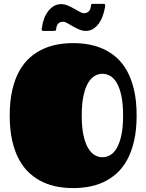

<svg xmlns="http://www.w3.org/2000/svg" viewBox="-20 -945 750 984"><path d="M355 19Q315.9 19 276.6 12.2Q237.3 5.4 201.2 -11.2Q165 -27.8 133.8 -55.4Q102.5 -83 79.3 -124.3Q56.2 -165.5 43 -221.9Q29.8 -278.3 29.8 -353Q29.8 -427.2 43 -483.9Q56.2 -540.5 79.3 -581.8Q102.5 -623 133.8 -650.4Q165 -677.7 201.2 -694.1Q237.3 -710.4 276.6 -717.3Q315.9 -724.1 355 -724.1Q394 -724.1 433.6 -717.3Q473.1 -710.4 509.3 -694.1Q545.4 -677.7 576.7 -650.4Q607.9 -623 630.9 -581.8Q653.8 -540.5 667 -483.9Q680.2 -427.2 680.2 -353Q680.2 -278.8 667 -222.2Q653.8 -165.5 630.9 -124.3Q607.9 -83 576.7 -55.4Q545.4 -27.8 509.3 -11.2Q473.1 5.4 433.6 12.2Q394 19 355 19ZM398.9 -353Q398.9 -292 408 -251Q417 -210 432.1 -185.1Q447.3 -160.2 466.1 -149.7Q484.9 -139.2 504.9 -139.2Q524.9 -139.2 543.9 -149.7Q563 -160.2 577.9 -185.1Q592.8 -210 601.8 -251Q610.8 -292 610.8 -353Q610.8 -414.1 601.8 -455.1Q592.8 -496.1 577.9 -521Q563 -545.9 543.9 -556.4Q524.9 -566.9 504.9 -566.9Q484.9 -566.9 466.1 -556.4Q447.3 -545.9 432.1 -521Q417 -496.1 408 -455.1Q398.9 -414.1 398.9 -353ZM511.2 -925.3Q518.1 -925.3 518.8 -920.4Q519.5 -915.5 518.6 -910.2Q514.6 -885.3 506.3 -862.8Q498 -840.3 485.6 -823.5Q473.1 -806.6 456.8 -796.6Q440.4 -786.6 420.4 -786.6Q402.8 -786.6 385.7 -793.9Q368.7 -801.3 353.3 -810.1Q337.9 -818.8 325.2 -826.2Q312.5 -833.5 304.2 -833.5Q293 -833.5 286.4 -830.1Q279.8 -826.7 275.6 -820.8Q271.5 -814.9 269.8 -807.4Q268.1 -799.8 267.1 -792Q266.6 -789.1 263.9 -787.8Q261.2 -786.6 251 -786.6H202.1Q197.3 -786.6 195.6 -788.6Q193.8 -790.5 193.6 -793.5Q193.4 -796.4 194.1 -799.1Q194.8 -801.8 194.8 -803.2Q197.8 -827.6 206.1 -849.6Q214.4 -871.6 227.1 -887.9Q239.7 -904.3 256.3 -914.1Q272.9 -923.8 293 -923.8Q310.5 -923.8 327.6 -916.5Q344.7 -909.2 360.1 -900.6Q375.5 -892.1 388.2 -884.8Q400.9 -877.4 409.2 -877.4Q420.4 -877.4 427.2 -881.1Q434.1 -884.8 438.2 -890.6Q442.4 -896.5 444.1 -904.1Q445.8 -911.6 446.8 -919.9Q447.3 -922.9 449.2 -924.1Q451.2 -925.3 459 -925.3Z"/></svg>

Font: Fascinate Cyrillic
Style: Regular
Weight: 900
Designer: Denis Ignatov
Foundry: Astigmatic (AOETI)
Version: Version 1.00 November 30, 2018, initial release